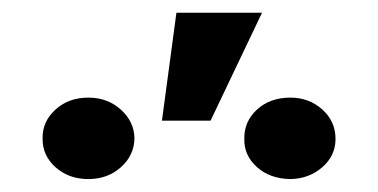

<svg xmlns="http://www.w3.org/2000/svg" viewBox="-20 -881 585 297"><path d="M230.5 -694.3 252.9 -861.3H385.3L305.7 -694.3ZM45.9 -667Q45.4 -692.9 65.7 -711.4Q85.9 -730 116.7 -730Q146.5 -730 167 -711.4Q187.5 -692.9 188 -667Q187.5 -640.6 167 -622.3Q146.5 -604 116.7 -604Q86.4 -604 65.9 -622.3Q45.4 -640.6 45.9 -667ZM357.9 -666Q357.4 -692.9 377.4 -711.4Q397.5 -730 429.2 -730Q458 -730 478.5 -711.7Q499 -693.4 499 -666Q499 -640.1 478.5 -622.3Q458 -604.5 429.2 -604Q397.5 -604.5 377.4 -622.6Q357.4 -640.6 357.9 -666Z"/></svg>

Font: Inter Tight
Style: Bold
Weight: 700
Designer: Rasmus Andersson
Foundry: rsms
Version: Version 3.004; ttfautohint (v1.8.4.7-5d5b)